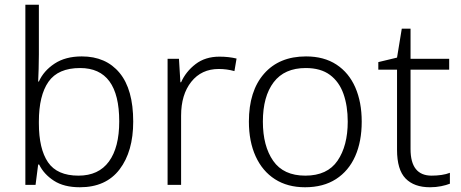

<svg xmlns="http://www.w3.org/2000/svg" viewBox="-20 -780 1943 810"><path d="M144 -550Q144 -521 143 -488.5Q142 -456 141 -436H144Q164 -481 210 -511.5Q256 -542 325 -542Q427 -542 484.5 -472.5Q542 -403 542 -267Q542 -141 484.5 -65.5Q427 10 317 10Q250 10 207.5 -17.5Q165 -45 145 -86H141L130 0H87V-760H144ZM318 -493Q225 -493 184.5 -435Q144 -377 144 -267V-260Q144 -152 182.5 -95.5Q221 -39 311 -39Q396 -39 439.5 -98.5Q483 -158 483 -268Q483 -493 318 -493Z M906 -541Q945 -541 978 -533L969 -480Q937 -489 903 -489Q830 -489 787 -435Q744 -381 744 -292V0H687V-532H735L741 -433H744Q764 -478 805 -509.5Q846 -541 906 -541Z M1506 -267Q1506 -183 1478.5 -121Q1451 -59 1397.5 -24.5Q1344 10 1267 10Q1193 10 1140 -24Q1087 -58 1058.5 -120.5Q1030 -183 1030 -267Q1030 -396 1094 -469Q1158 -542 1271 -542Q1347 -542 1399.5 -507.5Q1452 -473 1479 -411Q1506 -349 1506 -267ZM1089 -267Q1089 -164 1132.5 -101.5Q1176 -39 1268 -39Q1361 -39 1404 -102Q1447 -165 1447 -267Q1447 -333 1429 -384Q1411 -435 1372 -464Q1333 -493 1270 -493Q1180 -493 1134.5 -433Q1089 -373 1089 -267Z M1801 -39Q1823 -39 1843 -42Q1863 -45 1878 -51V-5Q1863 1 1841 5.5Q1819 10 1794 10Q1727 10 1691 -27Q1655 -64 1655 -148V-486H1576V-518L1655 -537L1675 -659H1712V-532H1875V-486H1712V-151Q1712 -39 1801 -39Z"/></svg>

Font: Noto Sans Lao Light
Style: Regular
Weight: 300
Designer: Monotype Design Team
Foundry: Monotype Imaging Inc.
Version: Version 2.003; ttfautohint (v1.8.4.7-5d5b)